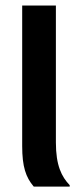

<svg xmlns="http://www.w3.org/2000/svg" viewBox="-20 -687 295 707"><path d="M236.7 0V-5C206.7 -36.7 185.8 -77.5 185.8 -162.5V-666.7H61.7V-149.2C61.7 -73.3 75 -34.2 104.2 0Z"/></svg>

Font: Familjen Grotesk SemiBold
Style: Regular
Weight: 600
Designer: Anders Wikstroem, Jonas Baeckman, Matilda Gysing, Kristian Moeller
Foundry: Familjen STHLM AB
Version: Version 2.000